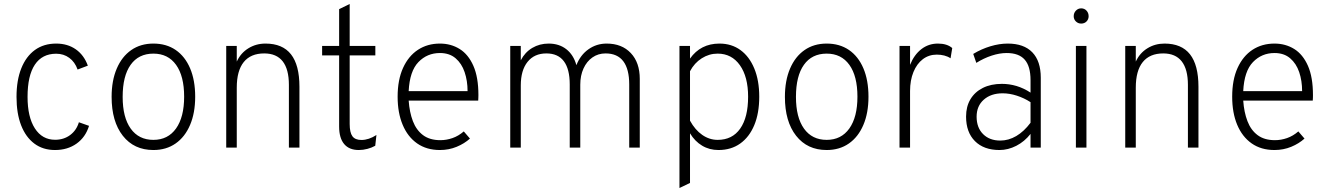

<svg xmlns="http://www.w3.org/2000/svg" viewBox="-20 -742 6676 965"><path d="M256.5 12Q196 12 152.8 -20.2Q109.5 -52.5 86.2 -112.2Q63 -172 63 -255Q63 -338.5 87 -398.5Q111 -458.5 155.5 -490.8Q200 -523 262.5 -523Q319.5 -523 360.8 -494.2Q402 -465.5 421.5 -412L370 -392.5Q356.5 -430.5 328.2 -451.2Q300 -472 262.5 -472Q192 -472 155.2 -417Q118.5 -362 118.5 -255Q118.5 -154 155.2 -96.8Q192 -39.5 257 -39.5Q300.5 -39.5 332.5 -63.2Q364.5 -87 376.5 -127.5L427.5 -109.5Q410 -52.5 364.8 -20.2Q319.5 12 256.5 12Z M751 12Q653.5 12 597.2 -59.8Q541 -131.5 541 -255Q541 -337 566.8 -397.2Q592.5 -457.5 639.5 -490.2Q686.5 -523 751 -523Q816 -523 863 -490.8Q910 -458.5 935.5 -398.5Q961 -338.5 961 -256Q961 -174 935.2 -113.8Q909.5 -53.5 862.5 -20.8Q815.5 12 751 12ZM751 -39Q824 -39 864.8 -96.2Q905.5 -153.5 905.5 -256Q905.5 -359.5 865 -416Q824.5 -472.5 751 -472.5Q676.5 -472.5 636.5 -416.2Q596.5 -360 596.5 -255Q596.5 -152 637 -95.5Q677.5 -39 751 -39Z M1117 0V-511H1170V-432.5Q1189.5 -475 1228 -499Q1266.5 -523 1314.5 -523Q1400 -523 1442.5 -469Q1485 -415 1485 -306V0H1432V-315.5Q1432 -394 1400.8 -433.8Q1369.5 -473.5 1308 -473.5Q1240 -473.5 1205 -430Q1170 -386.5 1170 -301.5V0Z M1783.5 12Q1735 12 1709.8 -18Q1684.5 -48 1684.5 -106V-463.5H1599V-511H1684.5V-696L1737.5 -722V-511H1866.5V-463.5H1737.5V-119Q1737.5 -76 1751.2 -57.2Q1765 -38.5 1796.5 -38.5Q1833.5 -38.5 1872 -63.5L1866 -9.5Q1848.5 0.5 1826.8 6.2Q1805 12 1783.5 12Z M2191 12Q2124 12 2076.5 -21.2Q2029 -54.5 2003.8 -114.8Q1978.5 -175 1978.5 -256Q1978.5 -341 2005.8 -400.8Q2033 -460.5 2080.8 -491.8Q2128.5 -523 2191 -523Q2246.5 -523 2290.2 -495.8Q2334 -468.5 2359.2 -411.2Q2384.5 -354 2384.5 -264Q2384.5 -258 2384.2 -251Q2384 -244 2383.5 -236.5H2034Q2038 -178 2055.2 -133Q2072.5 -88 2106.2 -62.8Q2140 -37.5 2193.5 -37.5Q2224 -37.5 2254.2 -48Q2284.5 -58.5 2311 -81.5L2342 -45.5Q2314.5 -20.5 2275.2 -4.2Q2236 12 2191 12ZM2034 -284H2330Q2330 -336 2315.2 -379.5Q2300.5 -423 2269.8 -449.2Q2239 -475.5 2191 -475.5Q2127 -475.5 2083 -430Q2039 -384.5 2034 -284Z M2544.5 0V-511H2597.5V-439Q2618.5 -479.5 2655.2 -501.2Q2692 -523 2737.5 -523Q2790 -523 2826.2 -494.8Q2862.5 -466.5 2877 -414.5Q2897 -465.5 2937.5 -494.2Q2978 -523 3029 -523Q3105.5 -523 3150.5 -475.2Q3195.5 -427.5 3195.5 -345.5V0H3142.5V-317.5Q3142.5 -394.5 3112.8 -434Q3083 -473.5 3023.5 -473.5Q2986.5 -473.5 2957.8 -453.5Q2929 -433.5 2912.8 -398Q2896.5 -362.5 2896.5 -316.5V0H2843.5V-317.5Q2843.5 -395 2814 -434.2Q2784.5 -473.5 2726 -473.5Q2665.5 -473.5 2631.5 -431Q2597.5 -388.5 2597.5 -313V0Z M3395 203V-511H3448V-447.5Q3501.5 -523 3596 -523Q3657 -523 3701.8 -490.2Q3746.5 -457.5 3771.2 -397.5Q3796 -337.5 3796 -256Q3796 -173 3771 -113Q3746 -53 3700.2 -20.5Q3654.5 12 3591 12Q3545.5 12 3509 -9.8Q3472.5 -31.5 3448 -72V177.5ZM3587 -39Q3660.5 -39 3700.2 -95.5Q3740 -152 3740 -256Q3740 -356 3698.8 -414.2Q3657.5 -472.5 3587 -472.5Q3544 -472.5 3507 -449Q3470 -425.5 3448 -384V-135.5Q3473.5 -89 3509.5 -64Q3545.5 -39 3587 -39Z M4135 12Q4037.5 12 3981.2 -59.8Q3925 -131.5 3925 -255Q3925 -337 3950.8 -397.2Q3976.5 -457.5 4023.5 -490.2Q4070.5 -523 4135 -523Q4200 -523 4247 -490.8Q4294 -458.5 4319.5 -398.5Q4345 -338.5 4345 -256Q4345 -174 4319.2 -113.8Q4293.5 -53.5 4246.5 -20.8Q4199.5 12 4135 12ZM4135 -39Q4208 -39 4248.8 -96.2Q4289.5 -153.5 4289.5 -256Q4289.5 -359.5 4249 -416Q4208.5 -472.5 4135 -472.5Q4060.5 -472.5 4020.5 -416.2Q3980.5 -360 3980.5 -255Q3980.5 -152 4021 -95.5Q4061.5 -39 4135 -39Z M4501 0V-511H4554V-416Q4574.5 -467 4610.8 -495Q4647 -523 4694 -523Q4740 -523 4766 -500.5L4757.5 -449Q4743.5 -458.5 4725.8 -463Q4708 -467.5 4688.5 -467.5Q4648.5 -467.5 4618.2 -444.5Q4588 -421.5 4571 -380Q4554 -338.5 4554 -284.5V0Z M5003.5 12Q4924.5 12 4880 -32.8Q4835.5 -77.5 4835.5 -156Q4835.5 -206.5 4857.5 -243.2Q4879.5 -280 4920 -300.2Q4960.5 -320.5 5015.5 -320.5Q5053 -320.5 5089 -309.8Q5125 -299 5159.5 -276.5V-339.5Q5159.5 -409 5130.2 -442.2Q5101 -475.5 5039.5 -475.5Q5004 -475.5 4964.2 -462.5Q4924.5 -449.5 4887 -426L4871.5 -471Q4913 -496 4958 -509.5Q5003 -523 5045 -523Q5126 -523 5168.5 -479Q5211 -435 5211 -351.5V0H5159.5V-69Q5129.5 -30.5 5088 -9.2Q5046.5 12 5003.5 12ZM5007.5 -35.5Q5049 -35.5 5087.8 -58.2Q5126.5 -81 5159.5 -125V-228.5Q5127 -249.5 5090.5 -261.2Q5054 -273 5019.5 -273Q4960.5 -273 4924.5 -241Q4888.5 -209 4888.5 -155.5Q4888.5 -100.5 4921 -68Q4953.5 -35.5 5007.5 -35.5Z M5387.5 0V-511H5440.5V0ZM5414 -623.5Q5398.5 -623.5 5387.5 -634.2Q5376.5 -645 5376.5 -660.5Q5376.5 -677 5387.5 -688.5Q5398.5 -700 5414 -700Q5430.5 -700 5441 -688.5Q5451.5 -677 5451.5 -660.5Q5451.5 -645 5441 -634.2Q5430.5 -623.5 5414 -623.5Z M5635.5 0V-511H5688.5V-432.5Q5708 -475 5746.5 -499Q5785 -523 5833 -523Q5918.5 -523 5961 -469Q6003.5 -415 6003.5 -306V0H5950.5V-315.5Q5950.5 -394 5919.2 -433.8Q5888 -473.5 5826.5 -473.5Q5758.5 -473.5 5723.5 -430Q5688.5 -386.5 5688.5 -301.5V0Z M6385.5 12Q6318.5 12 6271 -21.2Q6223.5 -54.5 6198.2 -114.8Q6173 -175 6173 -256Q6173 -341 6200.2 -400.8Q6227.5 -460.5 6275.2 -491.8Q6323 -523 6385.5 -523Q6441 -523 6484.8 -495.8Q6528.5 -468.5 6553.8 -411.2Q6579 -354 6579 -264Q6579 -258 6578.8 -251Q6578.5 -244 6578 -236.5H6228.5Q6232.5 -178 6249.8 -133Q6267 -88 6300.8 -62.8Q6334.5 -37.5 6388 -37.5Q6418.5 -37.5 6448.8 -48Q6479 -58.5 6505.5 -81.5L6536.5 -45.5Q6509 -20.5 6469.8 -4.2Q6430.5 12 6385.5 12ZM6228.5 -284H6524.5Q6524.5 -336 6509.8 -379.5Q6495 -423 6464.2 -449.2Q6433.5 -475.5 6385.5 -475.5Q6321.5 -475.5 6277.5 -430Q6233.5 -384.5 6228.5 -284Z"/></svg>

Font: Overpass ExtraLight
Style: Regular
Weight: 250
Designer: Delve Withrington, Dave Bailey, Thomas Jockin
Foundry: Delve Fonts LLC
Version: Version 4.000